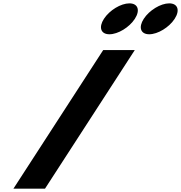

<svg xmlns="http://www.w3.org/2000/svg" viewBox="-20 -1123 1078 1143"><path d="M750.4 -1103C699.4 -1103 631.9 -1062 598.8 -1011C565.8 -960 580.3 -919 631.3 -919C682.3 -919 749.8 -960 782.8 -1011C815.9 -1062 801.4 -1103 750.4 -1103ZM987.4 -1103C936.4 -1103 868.9 -1062 835.8 -1011C802.8 -960 817.3 -919 868.3 -919C919.3 -919 986.8 -960 1019.8 -1011C1052.9 -1062 1038.4 -1103 987.4 -1103ZM782.4 -825H594.4L60 0H248Z"/></svg>

Font: Hussar
Style: BdWodka
Weight: 700
Foundry: Cannot Into Space Fonts
Version: Version 2.00